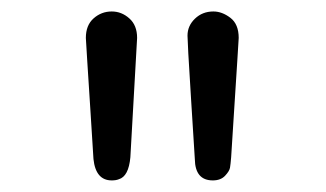

<svg xmlns="http://www.w3.org/2000/svg" viewBox="-20 -641 565 333"><path d="M128.9 -575.2Q128.9 -597.2 142.3 -609.1Q155.8 -621.1 173.8 -621.1Q190.9 -621.1 204.3 -609.1Q217.8 -597.2 217.8 -575.2L206.1 -368.2Q203.1 -335 186 -330.1Q181.2 -328.1 173.8 -328.1Q146 -328.1 142.1 -365.2Q140.1 -394 137 -446.5Q133.8 -499 131.3 -535.6Q128.9 -572.3 128.9 -575.2ZM305.2 -579.1Q305.2 -596.2 318.1 -608.6Q331.1 -621.1 350.1 -621.1Q365.2 -621.1 379.6 -610.1Q394 -599.1 394 -575.2Q394 -572.3 391.6 -536.1Q389.2 -500 386 -448.5Q382.8 -397 380.9 -368.2Q379.9 -356 378.9 -350.1Q377.9 -344.2 370.4 -336.2Q362.8 -328.1 349.1 -328.1Q318.4 -328.1 317.9 -365.2Q314.9 -412.1 311.5 -467Q308.1 -522 306.6 -548.1Q305.2 -574.2 305.2 -579.1Z"/></svg>

Font: CMU Typewriter Text Variable Width
Style: Medium
Weight: 500
Version: Version 0.7.0